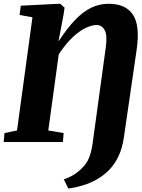

<svg xmlns="http://www.w3.org/2000/svg" viewBox="-24 -772 770 1044"><path d="M347.5 253 323 203.5Q341.5 197 362 186.8Q382.5 176.5 397.5 164Q437 133 454.2 99.2Q471.5 65.5 479.5 8.5L551 -513Q560.5 -580 545.2 -608Q530 -636 501.5 -636Q476.5 -636 444 -621.2Q411.5 -606.5 373.8 -572Q336 -537.5 295.5 -477L238.5 -62.5L322 -48.5L318 0H-4L0.5 -48.5L68.5 -62.5L152.5 -678L82.5 -690.5L89 -741L295.5 -751.5H303.5L327 -730.5L322 -694.5L294 -546.5Q341.5 -619 384.8 -664Q428 -709 472.5 -730.2Q517 -751.5 567 -751.5Q659 -751.5 698.8 -692.2Q738.5 -633 718.5 -498L649 -21Q641 32.5 621.5 75Q602 117.5 572 149.2Q542 181 502.5 203.5Q467 224 423.5 236.8Q380 249.5 347.5 253Z"/></svg>

Font: Merriweather 28pt Black
Style: Italic
Weight: 900
Italic angle: -7.8°
Version: Version 2.101